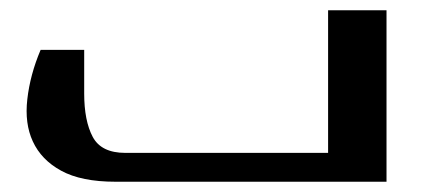

<svg xmlns="http://www.w3.org/2000/svg" viewBox="-20 -354 837 374"><path d="M732.9 -334V0H205.1Q138.2 0 99.1 -21.5Q60.5 -42.5 43.9 -78.6Q27.8 -113.3 33.2 -160.6Q38.6 -208.5 59.1 -256.8H144V-171.9Q144 -118.7 160.6 -87.4Q177.2 -56.2 224.1 -56.2H619.1V-334Z"/></svg>

Font: SimahzazaarabicW05-Medium
Style: Regular
Weight: 500
Designer: Ahmed zaza
Foundry: Ahmed zaza
Version: Version 1.001